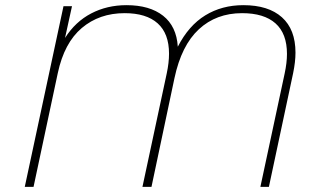

<svg xmlns="http://www.w3.org/2000/svg" viewBox="-20 -724 1241 744"><path d="M1125 -520Q1125 -485 1116 -441L1022 0H989L1083 -439Q1092 -481 1092 -515Q1092 -594 1047.5 -633.5Q1003 -673 918 -673Q818 -673 750.5 -610.5Q683 -548 656 -421L567 0H532L626 -439Q635 -481 635 -516Q635 -594 591 -633.5Q547 -673 463 -673Q365 -673 297 -615.5Q229 -558 204 -441L110 0H76L226 -700H259L232 -577Q272 -640 333.5 -672Q395 -704 470 -704Q560 -704 612 -663Q664 -622 669 -543Q711 -625 775.5 -664.5Q840 -704 923 -704Q1020 -704 1072.5 -657Q1125 -610 1125 -520Z"/></svg>

Font: Montserrat Alternates ExLight
Style: Italic
Weight: 275
Italic angle: -11.3°
Designer: Julieta Ulanovsky
Foundry: Julieta Ulanovsky
Version: Version 7.200